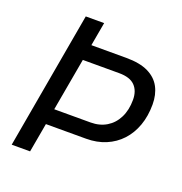

<svg xmlns="http://www.w3.org/2000/svg" viewBox="-125 -794 854 903"><g transform="rotate(20 302.5 -343.0)"><path d="M31 0 152 -686H244L223 -568H398Q466 -568 508 -547.5Q550 -527 569.5 -490Q589 -453 589 -404Q589 -346 572 -298.5Q555 -251 523.5 -217Q492 -183 448 -164.5Q404 -146 350 -146H149L123 0ZM162 -225H344Q389 -225 423 -245.5Q457 -266 476 -304Q495 -342 495 -393Q495 -438 470 -463.5Q445 -489 391 -489H209Z"/></g></svg>

Font: Archivo SemiCondensed
Style: Italic
Weight: 400
Width: 4
Italic angle: -10°
Designer: Hector Gatti
Foundry: Omnibus-Type
Version: Version 2.001